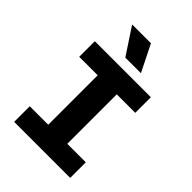

<svg xmlns="http://www.w3.org/2000/svg" viewBox="-263 -1054 1175 1175"><g transform="rotate(45 325.0 -466.0)"><path d="M242 0V-698H407V0ZM82 -698H567V-563H82ZM82 -135H567V0H82ZM420 -759H285L171 -932H334Z"/></g></svg>

Font: Azeret Mono
Style: Bold
Weight: 700
Designer: Martin Vácha
Foundry: Displaay
Version: Version 1.002